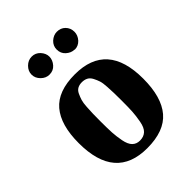

<svg xmlns="http://www.w3.org/2000/svg" viewBox="-196 -776 892 892"><g transform="rotate(-45 250.0 -330.5)"><path d="M251 -471Q462 -471 462 -232Q462 -111 410.5 -50.5Q359 10 247 10Q38 10 38 -232Q38 -351 89 -411Q140 -471 251 -471ZM319 -232Q319 -264 318.5 -280.5Q318 -297 316.5 -323.5Q315 -350 310.5 -364Q306 -378 298 -393.5Q290 -409 277.5 -415.5Q265 -422 248 -422Q232 -422 220 -415.5Q208 -409 201 -394Q194 -379 189.5 -364.5Q185 -350 183.5 -324.5Q182 -299 181.5 -281.5Q181 -264 181 -232Q181 -185 182.5 -158Q184 -131 190 -99.5Q196 -68 210.5 -53.5Q225 -39 248 -39Q273 -39 288.5 -53.5Q304 -68 310 -101Q316 -134 317.5 -159Q319 -184 319 -232ZM332 -552V-553Q310 -553 291 -570Q273 -586 273 -612Q273 -636 291 -653Q310 -670 332 -670Q357 -670 373 -654Q390 -637 390 -612Q390 -589 373 -570Q356 -552 332 -552ZM168 -553H167Q144 -553 126 -571Q108 -589 108 -612Q108 -635 126 -653Q144 -671 168 -671Q192 -671 209 -653Q226 -634 226 -613Q226 -590 209 -571Q193 -553 168 -553Z"/></g></svg>

Font: Libra Serif Modern
Style: Bold
Weight: 700
Designer: Stefan Peev, Context Ltd
Foundry: Ascender Corporation
Version: Version 1.000